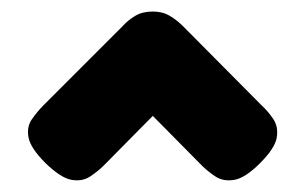

<svg xmlns="http://www.w3.org/2000/svg" viewBox="-20 -534 529 333"><path d="M245 -514Q262 -514 274.5 -506.5Q287 -499 297 -489L433 -352Q445 -341 454 -327.5Q463 -314 460 -295.5Q457 -277 431 -251Q405 -225 386 -222Q367 -219 353.5 -228Q340 -237 330 -247L245 -333L160 -247Q150 -237 136.5 -228Q123 -219 104.5 -222Q86 -225 59 -251Q33 -277 29.5 -295.5Q26 -314 35.5 -327.5Q45 -341 56 -352L193 -489Q202 -499 214.5 -506.5Q227 -514 245 -514Z"/></svg>

Font: Fredoka Light
Style: Bold
Weight: 700
Version: Version 2.001